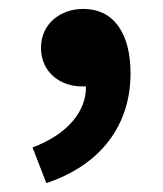

<svg xmlns="http://www.w3.org/2000/svg" viewBox="-20 -198 365 431"><path d="M84 213C205 173 273 84 273 -33C273 -124 235 -178 167 -178C115 -178 72 -144 72 -91C72 -35 116 -4 164 -4C167 -4 170 -4 173 -4C174 52 131 104 53 133Z"/></svg>

Font: Source Han Sans JP
Style: Bold
Weight: 700
Designer: Ryoko NISHIZUKA 西塚涼子 (kana, bopomofo & ideographs); Paul D. Hunt (Latin, Greek & Cyrillic); Sandoll Communications 산돌커뮤니
Foundry: Adobe
Version: Version 2.002;hotconv 1.0.116;makeotfexe 2.5.65601